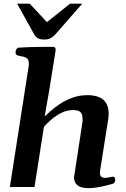

<svg xmlns="http://www.w3.org/2000/svg" viewBox="-20 -1008 681 1035"><path d="M33.2 0 134.8 -652.8Q135.3 -655.8 135.5 -658.7Q135.7 -661.6 135.7 -664.6Q135.7 -685.5 124.8 -693.6Q113.8 -701.7 98.6 -703.9Q83.5 -706.1 72.8 -710Q68.4 -712.4 65.7 -716.8Q63 -721.2 64 -729.5Q64.5 -735.4 68.8 -742.9Q73.2 -750.5 79.1 -751Q141.1 -754.9 191.4 -755.1Q241.7 -755.4 268.1 -755.4Q272 -755.4 276.4 -751.5Q280.8 -747.6 279.8 -735.8L246.1 -524.9L220.7 -379.9Q231.4 -390.1 252.2 -408.9Q272.9 -427.7 302.7 -447.5Q332.5 -467.3 370.4 -481.2Q408.2 -495.1 452.6 -495.1Q488.8 -495.1 515.6 -483.6Q542.5 -472.2 555.9 -445.3Q569.3 -418.5 564.5 -373L518.6 -81.5Q517.6 -63.5 525.1 -56.4Q532.7 -49.3 546.9 -49.3Q557.6 -49.3 571 -52.5Q584.5 -55.7 588.9 -55.7Q595.2 -55.7 598.1 -51Q601.1 -46.4 601.1 -38.1Q601.1 -32.7 598.4 -26.4Q595.7 -20 588.9 -17.6Q547.9 -5.9 515.4 0.2Q482.9 6.3 460.4 6.3Q424.3 6.3 407 -3.4Q389.6 -13.2 384.3 -26.4Q378.9 -39.6 378.9 -50.8L425.3 -355Q425.3 -370.6 423.3 -384.3Q421.4 -397.9 410.6 -406.2Q399.9 -414.6 373.5 -414.6Q339.4 -414.6 308.6 -398.4Q277.8 -382.3 254.2 -361.3Q230.5 -340.3 216.8 -324.7L166 0ZM218.8 -794.9Q196.3 -794.9 184.3 -802Q172.4 -809.1 166 -819.8L72.3 -988.3H140.1L232.9 -888.7L357.9 -988.3H423.3L279.8 -824.2Q269.5 -812.5 255.9 -803.7Q242.2 -794.9 218.8 -794.9Z"/></svg>

Font: Gelasio SemiBold
Style: Italic
Weight: 600
Italic angle: -8.5°
Designer: Eben Sorkin
Foundry: Eben Sorkin
Version: Version 1.008